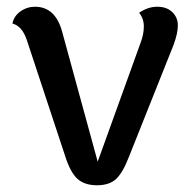

<svg xmlns="http://www.w3.org/2000/svg" viewBox="-20 -542 571 570"><path d="M397 -414Q407 -440 407 -463.5Q407 -487 393 -504Q419 -522 447 -522Q475 -522 491.5 -506Q508 -490 508 -466.5Q508 -443 495 -408L363 -77Q345 -30 325 -11Q305 8 268 8Q231 8 210 -11Q189 -30 174 -77L59 -425Q45 -465 17 -472Q21 -494 40.5 -508Q60 -522 84 -522Q145 -522 165 -446L270 -62Z"/></svg>

Font: Laila Medium
Style: Regular
Weight: 500
Designer: Hitesh Malaviya
Foundry: Indian Type Foundry
Version: Version 1.302;PS 1.0;hotconv 1.0.78;makeotf.lib2.5.61930; tt